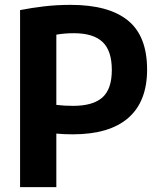

<svg xmlns="http://www.w3.org/2000/svg" viewBox="-20 -769 658 789"><path d="M62.5 0V-727.5Q110.5 -737 162 -743Q213.5 -749 270.5 -749Q426.5 -749 505.5 -685Q584.5 -621 584.5 -483Q584.5 -352 507.2 -284.5Q430 -217 278.5 -217Q243.5 -217 211.5 -220V0ZM280.5 -334Q362 -334 400.8 -368.5Q439.5 -403 439.5 -481Q439.5 -561 401.2 -596.8Q363 -632.5 284 -632.5Q244 -632.5 211.5 -626.5V-338Q242.5 -334 280.5 -334Z"/></svg>

Font: Encode Sans Semi Condensed
Style: Bold
Weight: 700
Width: 4
Designer: Multiple Designers
Foundry: Impallari Type
Version: Version 3.000; ttfautohint (v1.8.3) -l 8 -r 50 -G 200 -x 14 